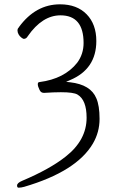

<svg xmlns="http://www.w3.org/2000/svg" viewBox="-20 -728 540 889"><path d="M163 -312Q155 -328 155 -338Q155 -348 163 -348Q278 -363 337 -437Q367 -477 367 -529Q367 -657 260 -657Q176 -657 109 -561Q102 -548 90 -548Q87 -548 79 -554Q71 -560 66 -569Q61 -578 61 -587Q61 -596 68 -602V-603Q145 -708 258 -708Q336 -708 381 -662Q426 -616 426 -538Q426 -408 304 -357L286 -349L305 -347Q400 -336 426 -273Q441 -239 441 -177.5Q441 -116 410 -63Q334 66 92 137Q78 141 66 141Q59 141 59 131Q59 119 83 109Q211 55 284 -3Q381 -79 381 -183Q381 -265 339 -290Q321 -301 262 -301Q230 -301 185 -298H183Q169 -298 163 -312Z"/></svg>

Font: Moon Stars Kai HW Light
Style: Regular
Weight: 300
Designer: GuiWonder
Version: Version 1.101